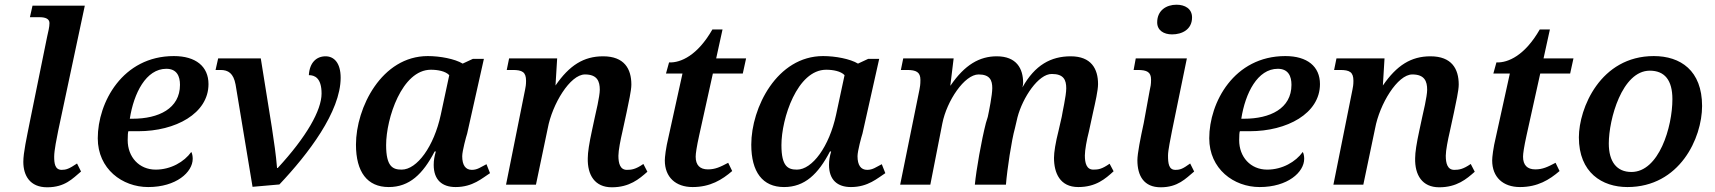

<svg xmlns="http://www.w3.org/2000/svg" viewBox="-20 -784 7278 815"><path d="M180 11C256 11 288 -26 324 -56L307 -90C273 -67 260 -63 242 -63C213 -63 210 -91 210 -119C210 -146 221 -199 227 -229L340 -760H118L107 -711H148C173 -711 190 -704 190 -686C190 -669 185 -651 180 -628L107 -269C93 -198 79 -136 79 -97C79 -39 107 11 180 11Z M609 10C728 10 798 -53 798 -110C798 -121 796 -132 792 -139C762 -97 705 -64 641 -64C570 -64 522 -118 522 -189C522 -209 523 -223 525 -227H567C725 -227 865 -302 865 -427C865 -502 811 -546 718 -546C500 -546 395 -349 395 -197C395 -67 499 10 609 10ZM531 -280C548 -389 600 -492 686 -492C731 -492 744 -460 744 -424C744 -323 653 -280 543 -280Z M1052 9 1166 -1C1288 -130 1426 -310 1426 -454C1426 -517 1398 -545 1362 -545C1323 -545 1294 -518 1291 -465C1315 -465 1345 -454 1345 -387C1345 -316 1281 -203 1159 -71H1156C1151 -131 1144 -176 1134 -243L1087 -536H906L895 -487H916C949 -487 971 -473 980 -425Z M1630 10C1718 10 1775 -45 1825 -141H1830C1824 -120 1821 -104 1821 -84C1821 -20 1857 10 1914 10C1987 10 2027 -28 2060 -49L2045 -87C2021 -75 2007 -63 1983 -63C1956 -63 1942 -83 1942 -121C1942 -143 1959 -205 1963 -217L2034 -534H1987L1944 -514C1911 -534 1848 -546 1796 -546C1600 -546 1491 -327 1491 -170C1491 -54 1539 10 1630 10ZM1685 -64C1647 -64 1619 -77 1619 -168C1619 -281 1686 -488 1809 -488C1838 -488 1871 -482 1887 -465L1851 -297C1822 -162 1750 -64 1685 -64Z M2728 -55 2711 -88C2678 -65 2660 -63 2641 -63C2612 -63 2605 -91 2605 -123C2605 -145 2614 -191 2622 -225L2640 -308C2648 -348 2660 -399 2660 -425C2660 -492 2630 -545 2540 -545C2458 -545 2397 -507 2338 -421L2345 -536H2141L2131 -487H2156C2197 -487 2213 -478 2213 -441C2213 -424 2211 -414 2209 -404L2128 0H2255L2305 -239C2324 -342 2400 -468 2463 -468C2515 -468 2526 -439 2526 -403C2526 -375 2508 -300 2505 -287L2493 -231C2481 -176 2475 -137 2475 -113C2473 -41 2505 11 2577 11C2652 11 2693 -24 2728 -55Z M2920 10C2995 10 3045 -21 3088 -58L3071 -93C3037 -75 3016 -65 2985 -65C2951 -65 2933 -83 2933 -119C2933 -132 2937 -160 2948 -210L3006 -472H3133L3147 -536H3020L3047 -659H3004C2941 -549 2870 -517 2820 -519L2807 -472H2877L2818 -204C2806 -155 2802 -116 2802 -103C2802 -32 2848 10 2920 10Z M3308 10C3396 10 3453 -45 3503 -141H3508C3502 -120 3499 -104 3499 -84C3499 -20 3535 10 3592 10C3665 10 3705 -28 3738 -49L3723 -87C3699 -75 3685 -63 3661 -63C3634 -63 3620 -83 3620 -121C3620 -143 3637 -205 3641 -217L3712 -534H3665L3622 -514C3589 -534 3526 -546 3474 -546C3278 -546 3169 -327 3169 -170C3169 -54 3217 10 3308 10ZM3363 -64C3325 -64 3297 -77 3297 -168C3297 -281 3364 -488 3487 -488C3516 -488 3549 -482 3565 -465L3529 -297C3500 -162 3428 -64 3363 -64Z M4707 -57 4690 -89C4657 -66 4642 -64 4621 -64C4592 -64 4585 -92 4585 -124C4585 -146 4593 -191 4602 -225L4620 -308C4629 -348 4641 -400 4641 -427C4641 -492 4612 -545 4525 -545C4441 -545 4373 -508 4320 -413C4322 -421 4323 -427 4323 -432C4323 -493 4295 -545 4211 -545C4138 -545 4075 -509 4015 -421H4014L4028 -536H3814L3804 -487H3830C3869 -487 3887 -478 3887 -445C3887 -424 3885 -415 3883 -404L3801 0H3929L3980 -260C3999 -356 4074 -468 4134 -468C4182 -468 4192 -443 4192 -410C4192 -381 4178 -311 4173 -288L4165 -262C4146 -188 4124 -63 4118 0H4250C4255 -64 4274 -190 4288 -239L4299 -286C4321 -370 4388 -471 4445 -470C4495 -470 4506 -445 4506 -409C4506 -377 4489 -305 4487 -289L4474 -232C4460 -177 4454 -137 4454 -114C4454 -50 4479 10 4557 10C4632 10 4672 -25 4707 -57Z M4955 -638C4998 -638 5040 -659 5040 -710C5040 -747 5010 -764 4974 -764C4931 -764 4892 -740 4892 -689C4892 -655 4920 -638 4955 -638ZM4907 11C4980 11 5013 -26 5049 -56L5032 -90C5000 -67 4990 -63 4969 -63C4941 -63 4938 -91 4938 -124C4938 -146 4949 -197 4955 -229L5018 -536H4801L4792 -487H4809C4849 -487 4866 -478 4866 -446C4866 -426 4864 -416 4860 -399L4835 -262C4821 -198 4808 -132 4808 -104C4808 -37 4836 11 4907 11Z M5327 10C5446 10 5516 -53 5516 -110C5516 -121 5514 -132 5510 -139C5480 -97 5423 -64 5359 -64C5288 -64 5240 -118 5240 -189C5240 -209 5241 -223 5243 -227H5285C5443 -227 5583 -302 5583 -427C5583 -502 5529 -546 5436 -546C5218 -546 5113 -349 5113 -197C5113 -67 5217 10 5327 10ZM5249 -280C5266 -389 5318 -492 5404 -492C5449 -492 5462 -460 5462 -424C5462 -323 5371 -280 5261 -280Z M6240 -55 6223 -88C6190 -65 6172 -63 6153 -63C6124 -63 6117 -91 6117 -123C6117 -145 6126 -191 6134 -225L6152 -308C6160 -348 6172 -399 6172 -425C6172 -492 6142 -545 6052 -545C5970 -545 5909 -507 5850 -421L5857 -536H5653L5643 -487H5668C5709 -487 5725 -478 5725 -441C5725 -424 5723 -414 5721 -404L5640 0H5767L5817 -239C5836 -342 5912 -468 5975 -468C6027 -468 6038 -439 6038 -403C6038 -375 6020 -300 6017 -287L6005 -231C5993 -176 5987 -137 5987 -113C5985 -41 6017 11 6089 11C6164 11 6205 -24 6240 -55Z M6432 10C6507 10 6557 -21 6600 -58L6583 -93C6549 -75 6528 -65 6497 -65C6463 -65 6445 -83 6445 -119C6445 -132 6449 -160 6460 -210L6518 -472H6645L6659 -536H6532L6559 -659H6516C6453 -549 6382 -517 6332 -519L6319 -472H6389L6330 -204C6318 -155 6314 -116 6314 -103C6314 -32 6360 10 6432 10Z M6888 10C7110 10 7205 -198 7205 -334C7205 -485 7113 -546 7000 -546C6773 -546 6682 -324 6682 -201C6682 -51 6781 10 6888 10ZM6905 -54C6843 -54 6809 -97 6809 -175C6809 -277 6865 -484 6983 -484C7046 -484 7079 -444 7079 -363C7079 -245 7022 -54 6905 -54Z"/></svg>

Font: Noto Serif Semi
Style: Italic
Weight: 600
Italic angle: -12°
Designer: Monotype Design Team
Foundry: Monotype Imaging Inc.
Version: Version 1.901